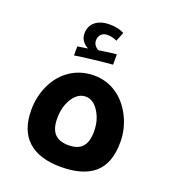

<svg xmlns="http://www.w3.org/2000/svg" viewBox="-143 -897 916 1015"><g transform="rotate(20 315.5 -389.0)"><path d="M314 9.8Q191.9 9.8 128.4 -48.3Q64.9 -106.4 64.9 -220.2Q64.9 -297.9 96.9 -364Q128.9 -430.2 186 -467.5Q243.2 -504.9 316.9 -504.9Q384.8 -504.9 440.4 -468.8Q496.1 -432.6 531 -365Q565.9 -297.4 565.9 -220.2Q565.9 -101.6 502.4 -45.9Q439 9.8 314 9.8ZM313 -111.8Q365.7 -111.8 390.9 -139.9Q416 -168 416 -225.1Q416 -289.6 385.5 -337.2Q355 -384.8 312 -384.8Q269 -384.8 239 -338.4Q209 -292 209 -225.1Q209 -167.5 234.6 -139.6Q260.3 -111.8 313 -111.8ZM178.7 -618.7 235.8 -627.9Q216.3 -637.7 203.6 -655Q190.9 -672.4 190.9 -695.8Q190.9 -738.8 220.7 -762.7Q250.5 -786.6 300.8 -786.6Q350.1 -786.6 382.8 -768.6L362.8 -717.8Q337.4 -730.5 308.6 -730.5Q287.1 -730.5 273.9 -717.8Q260.7 -705.1 260.7 -682.6Q260.7 -667 269.5 -655.3Q278.3 -643.6 291 -637.7L308.6 -640.6Q359.4 -648.4 389.6 -650.9V-592.8Q354 -590.3 271.7 -580.6Q189.5 -570.8 178.7 -567.9Z"/></g></svg>

Font: DroidArabicKufi-Bold
Style: Bold
Weight: 700
Designer: Pascal Zoghbi
Foundry: Ascender Corporation
Version: Version 1.00